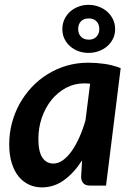

<svg xmlns="http://www.w3.org/2000/svg" viewBox="-20 -786 558 813"><path d="M429 0H364Q341.5 0 332.5 -10.5Q323.5 -21 323.5 -37L327.5 -107Q293.5 -54 251 -23.2Q208.5 7.5 157.5 7.5Q128.5 7.5 103.2 -4Q78 -15.5 59.2 -38.2Q40.5 -61 29.8 -95.2Q19 -129.5 19 -175.5Q19 -221.5 30.5 -265Q42 -308.5 63.2 -346.8Q84.5 -385 114.5 -417Q144.5 -449 181.8 -472Q219 -495 262.2 -507.8Q305.5 -520.5 353.5 -520.5Q388 -520.5 422.8 -515.5Q457.5 -510.5 491 -497.5ZM206 -93.5Q226.5 -93.5 246.2 -107.5Q266 -121.5 283.5 -146.2Q301 -171 316 -204.5Q331 -238 342 -276.5L361.5 -431.5Q348 -433 336.5 -433Q295 -433 259.5 -414Q224 -395 198 -362.8Q172 -330.5 157.2 -287.8Q142.5 -245 142.5 -197.5Q142.5 -143.5 159.5 -118.5Q176.5 -93.5 206 -93.5ZM244 -662.5Q244 -685.5 253 -704.5Q262 -723.5 277.2 -737Q292.5 -750.5 312.5 -758Q332.5 -765.5 354.5 -765.5Q377 -765.5 397.5 -758Q418 -750.5 433.5 -737Q449 -723.5 458.2 -704.5Q467.5 -685.5 467.5 -662.5Q467.5 -640 458.2 -621.5Q449 -603 433.5 -589.8Q418 -576.5 397.5 -569.2Q377 -562 354.5 -562Q332.5 -562 312.5 -569.2Q292.5 -576.5 277.2 -589.8Q262 -603 253 -621.5Q244 -640 244 -662.5ZM311 -662.5Q311 -643.5 322.8 -630.8Q334.5 -618 356.5 -618Q376.5 -618 388.5 -630.8Q400.5 -643.5 400.5 -662.5Q400.5 -683.5 388.5 -695.8Q376.5 -708 356.5 -708Q334.5 -708 322.8 -695.8Q311 -683.5 311 -662.5Z"/></svg>

Font: Lato TR
Style: Bold Italic
Weight: 700
Italic angle: -12°
Designer: Lukasz Dziedzic
Foundry: tyPoland Lukasz Dziedzic
Version: Version 1.104 2013